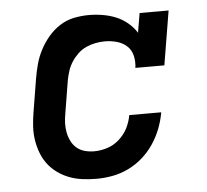

<svg xmlns="http://www.w3.org/2000/svg" viewBox="-44 -585 689 640"><g transform="rotate(-5 300.0 -265.0)"><path d="M254 8Q230 8 207 5Q184 2 163 -6Q142 -14 124 -27Q106 -40 93 -57Q80 -74 72 -95Q64 -116 60.5 -138.5Q57 -161 58.5 -185Q60 -209 64 -232L82 -342Q86 -366 92.5 -390Q99 -414 111 -437Q123 -460 140 -480Q157 -500 179 -514Q201 -528 226 -533Q251 -538 275 -538Q299 -538 322.5 -534Q346 -530 366.5 -521.5Q387 -513 404.5 -498.5Q422 -484 434 -465L445 -530H542L512 -349H415Q418 -369 413.5 -389Q409 -409 395 -422Q381 -435 361.5 -440.5Q342 -446 321 -446Q306 -446 290 -443Q274 -440 258.5 -433Q243 -426 230.5 -414Q218 -402 209 -388Q200 -374 195 -358.5Q190 -343 187 -327L169 -217Q166 -201 165.5 -185Q165 -169 168 -154Q171 -139 178 -125Q185 -111 196.5 -101.5Q208 -92 223 -88Q238 -84 254 -84Q276 -84 298 -91Q320 -98 338 -114Q356 -130 366.5 -150.5Q377 -171 381 -194H488Q483 -166 473 -140Q463 -114 447 -90Q431 -66 409 -46.5Q387 -27 361 -14.5Q335 -2 308 3Q281 8 254 8Z"/></g></svg>

Font: Iosevka Slab SmBdExObl
Style: Regular
Weight: 600
Width: 7
Italic angle: -9°
Monospace: yes
Designer: Belleve Invis
Foundry: Belleve Invis
Version: Version 11.1.0; ttfautohint (v1.8.3)